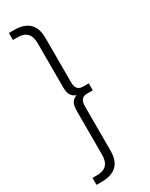

<svg xmlns="http://www.w3.org/2000/svg" viewBox="-240 -787 800 1025"><g transform="rotate(-30 160.0 -274.0)"><path d="M258 -296V-253H223Q179 -253 179 -201V74Q179 194 55 194H23V151H52Q129 151 129 70V-200Q129 -233 138.5 -249.5Q148 -266 170 -274Q148 -282 138.5 -298.5Q129 -315 129 -348V-618Q129 -699 52 -699H23V-742H55Q179 -742 179 -622V-347Q179 -296 223 -296Z"/></g></svg>

Font: Idrija Light
Style: Regular
Weight: 300
Designer: Julieta Ulanovsky
Foundry: Julieta Ulanovsky
Version: Version 7.200